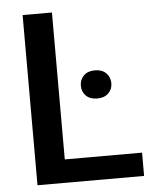

<svg xmlns="http://www.w3.org/2000/svg" viewBox="-52 -755 643 799"><g transform="rotate(-5 270.0 -355.5)"><path d="M517.6 -97.2V0H72.3V-710.9H194.8V-97.2ZM288.1 -396.5Q288.1 -421.9 304.9 -438.7Q321.8 -455.6 351.6 -455.6Q381.3 -455.6 398.4 -438.7Q415.5 -421.9 415.5 -396.5Q415.5 -371.1 398.4 -354.5Q381.3 -337.9 351.6 -337.9Q321.8 -337.9 304.9 -354.5Q288.1 -371.1 288.1 -396.5Z"/></g></svg>

Font: Vazirmatn RD Medium
Style: Regular
Weight: 500
Designer: Saber Rastikerdar
Foundry: Saber Rastikerdar
Version: Version 33.003